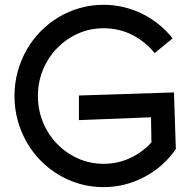

<svg xmlns="http://www.w3.org/2000/svg" viewBox="-20 -746 796 796"><path d="M709 -127.9Q684.1 -91.8 651.4 -62.7Q618.7 -33.7 580.3 -13.2Q542 7.3 498.8 18.6Q455.6 29.8 409.2 29.8Q357.9 29.8 310.8 16.4Q263.7 2.9 222.7 -21.7Q181.6 -46.4 147.9 -80.8Q114.3 -115.2 90.3 -157.2Q66.4 -199.2 53.2 -247.6Q40 -295.9 40 -348.1Q40 -400.4 53.2 -448.7Q66.4 -497.1 90.3 -539.1Q114.3 -581.1 147.9 -615.5Q181.6 -649.9 222.7 -674.6Q263.7 -699.2 311 -712.6Q358.4 -726.1 409.2 -726.1Q452.6 -726.1 493.2 -716.3Q533.7 -706.5 570.3 -688.5Q606.9 -670.4 638.7 -644.5Q670.4 -618.7 695.8 -586.9L621.1 -525.9Q583 -573.2 528.6 -601.1Q474.1 -628.9 409.2 -628.9Q352.5 -628.9 303.2 -606.7Q253.9 -584.5 216.8 -546.4Q179.7 -508.3 158.4 -457.3Q137.2 -406.2 137.2 -348.1Q137.2 -290 158.4 -238.8Q179.7 -187.5 216.8 -149.4Q253.9 -111.3 303.2 -89.1Q352.5 -66.9 409.2 -66.9Q468.3 -66.9 519.3 -90.6Q570.3 -114.3 607.9 -155.8L606 -259.8L307.1 -248V-350.1L701.2 -362.8Z"/></svg>

Font: McLaren
Style: Regular
Weight: 400
Designer: Astigmatic (AOETI)
Foundry: Astigmatic (AOETI)
Version: Version 1.000